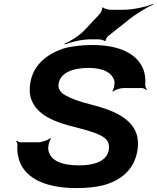

<svg xmlns="http://www.w3.org/2000/svg" viewBox="-20 -951 803 981"><path d="M386 -106C298 -106 238 -128 227 -184C224 -199 231 -233 241 -243L236 -245C227 -235 193 -224 175 -224H84C78 -224 69 -229 66 -232L62 -229C66 -226 70 -218 69 -212C67 -190 69 -170 73 -151C94 -49 199 10 370 10C419 10 465 6 506 -4C594 -27 669 -83 683 -188C687 -217 685 -243 678 -266C649 -350 556 -389 441 -418C385 -432 344 -447 316 -463C288 -478 276 -498 279 -521C287 -581 355 -604 433 -604C505 -604 555 -581 565 -534C567 -522 561 -494 554 -485L558 -483C567 -492 594 -501 610 -501H705C713 -501 724 -495 727 -491L731 -494C727 -498 722 -509 722 -518C724 -543 722 -567 715 -589C688 -670 601 -721 452 -721C403 -721 359 -716 318 -707C231 -682 148 -626 134 -522C130 -491 131 -464 141 -441C170 -364 254 -327 377 -298C412 -289 439 -281 462 -273C508 -255 543 -238 536 -187C528 -128 462 -106 386 -106ZM488 -878 413 -798C387 -770 340 -740 310 -728L311 -724C341 -736 399 -750 441 -750H485C493 -750 513 -745 514 -741L519 -742C518 -747 527 -762 533 -767L630 -844C672 -879 729 -913 763 -928L762 -931C728 -917 664 -901 606 -901H544C534 -901 510 -908 506 -913L502 -912C505 -906 495 -885 488 -878Z"/></svg>

Font: Asimov
Style: EdgeWideIt
Weight: 500
Designer: Google
Version: Version 2.000980: 2014